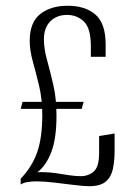

<svg xmlns="http://www.w3.org/2000/svg" viewBox="-20 -649 471 671"><path d="M292.8 1.8Q272.9 1.8 239.4 -2.5Q205.8 -6.7 169.9 -10.9Q134 -15.2 107.8 -15.2Q88.8 -15.2 74.5 -12.5Q60.2 -9.8 52.2 -4.2V-24.2Q93.6 -68.2 110.7 -119Q127.8 -169.8 127.8 -247.7Q127.8 -301.8 116.9 -348Q105.9 -394.2 94.8 -433.6Q83.8 -473.1 83.8 -506.1Q83.8 -570.8 120.6 -599.9Q157.4 -628.9 216.5 -628.9Q277.5 -628.9 313.3 -598.3Q349.2 -567.6 349.2 -493.6V-450.6H297.5V-487.6Q297.5 -550.8 273.2 -573.8Q249 -596.9 214.3 -596.9Q178.5 -596.9 156 -574.6Q133.5 -552.2 133.5 -511.5Q133.5 -478.2 144.5 -438.8Q155.5 -399.5 166.4 -352.1Q177.4 -304.7 177.4 -245Q177.4 -164.7 159.4 -117.8Q141.5 -70.8 110.6 -46.7Q115.6 -47.5 121.8 -47.5Q127.9 -47.5 134.5 -47.2Q154.5 -47 177.2 -43.5Q199.8 -39.9 222.2 -36.6Q244.5 -33.3 261.6 -33.3Q289.1 -33.3 307.7 -49.7Q326.4 -66.2 326.4 -113.8V-173.5L380.5 -182.5V-121.5Q380.5 -87 374.6 -59Q368.8 -31 349.9 -14.7Q331.1 1.5 292.8 1.8ZM52.5 -268.5 58.7 -292.9H272.4L265.5 -268.5Z"/></svg>

Font: Smooch Sans Thin
Style: Regular
Weight: 100
Designer: Robert E. Leuschke
Foundry: Robert E. Leuschke
Version: Version 1.010